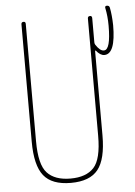

<svg xmlns="http://www.w3.org/2000/svg" viewBox="-55 -812 609 863"><g transform="rotate(-5 250.0 -380.5)"><path d="M70.3 -190.4V-719.7Q70.3 -729.5 80.1 -730Q89.8 -730.5 89.8 -719.7V-190.4Q89.8 -85 124.5 -47.4Q159.2 -9.8 230 -9.8Q300.8 -9.8 335.4 -47.4Q370.1 -85 370.1 -190.4V-719.7Q370.1 -729.5 379.9 -730Q389.6 -730.5 389.6 -719.7V-610.4Q389.6 -604.5 392.6 -599.6Q412.1 -569.3 429.7 -570.3Q460 -570.3 460 -679.7Q460 -721.7 452.1 -759.8Q450.2 -769.5 460 -769.5Q470.7 -769.5 472.7 -759.8Q479.5 -725.6 480.5 -679.7Q480.5 -549.8 429.7 -549.8Q411.1 -549.8 392.6 -573.2Q390.6 -573.2 389.6 -572.3V-190.4Q389.6 -83 352.5 -36.6Q315.4 9.8 230 9.8Q144.5 9.8 107.4 -36.6Q70.3 -83 70.3 -190.4Z"/></g></svg>

Font: Rounded-X Mgen+ 2m thin
Style: Regular
Weight: 100
Designer: [Source Han Sans]
Ryoko NISHIZUKA  (kana & ideographs); Paul D. Hunt (Latin, Greek & Cyrillic); Wenlong ZHANG  (bopomofo
Version: Version 1.059.20150602